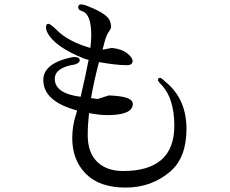

<svg xmlns="http://www.w3.org/2000/svg" viewBox="-20 -816 1040 869"><path d="M555 -521Q506 -521 428 -535Q405 -448 392 -372Q407 -370 422 -368L472 -384H477Q482 -384 506 -382Q581 -375 581 -346Q581 -295 466 -295Q432 -295 383 -304Q377 -251 377 -205Q377 -125 420 -83.5Q463 -42 537 -42Q769 -42 769 -247Q769 -377 704 -439Q695 -449 695 -454Q695 -464 705 -464Q710 -464 738 -438Q824 -362 824 -232.5Q824 -103 751 -40Q666 33 548.5 33Q431 33 369 -29Q307 -91 307 -191Q307 -248 325 -301Q327 -308 329 -316Q176 -357 176 -454Q176 -530 306 -557Q311 -558 316 -558Q341 -558 341 -542Q340 -531 318 -524Q228 -510 228 -459Q228 -393 345 -378Q368 -476 381 -545Q372 -548 363 -550Q224 -605 193 -672Q187 -685 188.5 -696.5Q190 -708 198 -708H199Q209 -708 238 -679Q289 -628 389 -599Q393 -633 393 -657Q393 -751 353 -765Q339 -770 336.5 -774.5Q334 -779 334 -784Q334 -796 347 -796Q360 -796 385 -785Q467 -752 478 -720Q483 -704 483 -695.5Q483 -687 472 -671.5Q461 -656 453 -625Q445 -594 444 -591L486 -599Q529 -595 554.5 -575.5Q580 -556 580 -540Q580 -521 555 -521Z"/></svg>

Font: Sawarabi Mincho
Style: Regular
Weight: 400
Version: Version 1.00